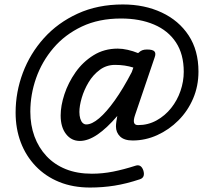

<svg xmlns="http://www.w3.org/2000/svg" viewBox="-20 -686 933 861"><path d="M252 -168Q252 -212 269 -263.5Q286 -315 318.5 -361.5Q351 -408 399 -438Q447 -468 508 -468Q529 -468 553 -462.5Q577 -457 599 -448L602 -450Q609 -457 617.5 -460.5Q626 -464 639 -464Q665 -464 672.5 -455.5Q680 -447 674 -430L586 -171Q578 -148 581 -136.5Q584 -125 599 -125Q644 -125 682 -146Q720 -167 747.5 -201.5Q775 -236 789.5 -278.5Q804 -321 804 -364Q804 -443 769 -496Q734 -549 670.5 -576Q607 -603 523 -603Q423 -603 347 -567Q271 -531 219.5 -470.5Q168 -410 142 -336Q116 -262 116 -185Q116 -125 134.5 -74.5Q153 -24 188.5 14Q224 52 275 72.5Q326 93 392 93Q440 93 487.5 83.5Q535 74 588 57Q613 49 623 79Q632 110 607 118Q547 138 493.5 146.5Q440 155 384 155Q307 155 245.5 130Q184 105 140 59Q96 13 73 -48Q50 -109 50 -181Q50 -273 82.5 -359.5Q115 -446 177 -515Q239 -584 328.5 -625Q418 -666 531 -666Q628 -666 705 -630Q782 -594 826 -527Q870 -460 870 -365Q870 -300 846 -244Q822 -188 780 -146Q738 -104 685 -80Q632 -56 575 -56Q537 -56 518.5 -74Q500 -92 500 -119Q500 -129 502 -142.5Q504 -156 506 -166Q459 -111 417 -82.5Q375 -54 338 -54Q300 -54 276 -85Q252 -116 252 -168ZM336 -184Q336 -167 340 -154Q344 -141 351 -134.5Q358 -128 367 -128Q392 -128 424.5 -155.5Q457 -183 494.5 -235.5Q532 -288 571 -363L578 -383Q559 -389 539 -392Q519 -395 496 -395Q457 -395 427 -372.5Q397 -350 377 -316.5Q357 -283 346.5 -247Q336 -211 336 -184Z"/></svg>

Font: Playwrite CA
Style: Regular
Weight: 400
Designer: Veronika Burian, José Scaglione
Foundry: TypeTogether
Version: Version 1.002